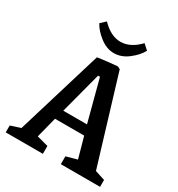

<svg xmlns="http://www.w3.org/2000/svg" viewBox="-186 -915 965 1038"><g transform="rotate(30 296.5 -396.5)"><path d="M4 -43 66 -63 228 -598Q252 -602 293 -606.5Q334 -611 349 -612Q353 -612 367 -604L531 -63L593 -43V0H348V-49L416 -68L380 -197H198L165 -68L236 -49V0H4ZM363 -257 295 -515H283L215 -257ZM147 -764 178 -793Q235 -734 295 -734Q357 -734 413 -793L445 -764Q426 -728 384 -695.5Q342 -663 295 -663Q250 -663 208 -695.5Q166 -728 147 -764Z"/></g></svg>

Font: Grenze Medium
Style: Regular
Weight: 500
Designer: Renata Polastri
Foundry: Omnibus-Type
Version: Version 1.002; ttfautohint (v1.8)